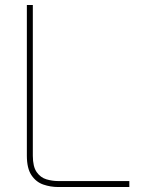

<svg xmlns="http://www.w3.org/2000/svg" viewBox="-20 -752 569 772"><path d="M214 0Q183 0 154 -10Q125 -20 106.5 -47.5Q88 -75 88 -126V-732H112V-126Q112 -82 127.5 -60Q143 -38 166.5 -31Q190 -24 214 -24H500V0Z"/></svg>

Font: Exo Thin Thin
Style: Regular
Weight: 250
Version: Version 2.000